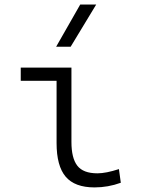

<svg xmlns="http://www.w3.org/2000/svg" viewBox="-20 -815 626 845"><path d="M396 9.8Q309.1 9.8 269 -37.4Q229 -84.5 229 -185.5V-459.5H71.3V-517.6H294.4V-190.4Q294.4 -119.1 320.3 -85.7Q346.2 -52.2 408.7 -52.2Q446.3 -52.2 503.4 -70.8L511.7 -10.7Q455.6 9.8 396 9.8ZM227.1 -609.4 333 -794.9H403.3L291 -609.4Z"/></svg>

Font: CaskaydiaCove NFP Light
Style: Regular
Weight: 300
Designer: Aaron Bell
Foundry: Saja Typeworks
Version: Version 2111.001; VTT 6.35;Nerd Fonts 3.1.1